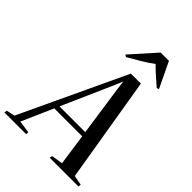

<svg xmlns="http://www.w3.org/2000/svg" viewBox="-343 -1103 1228 1228"><g transform="rotate(45 271.5 -489.0)"><path d="M-68.5 0 -66.5 -18.5 -9 -31 327.5 -747.5 418 -748 537 -31 603 -18.5 601 0H341L344.5 -18.5L421.5 -31L391 -244H138.5L44.5 -30.5L129.5 -18.5L127.5 0ZM153 -276.5H386L336.5 -617.5L329 -678L308 -627.5ZM216.5 -809 367 -977.5H442L525 -804.5L510 -799Q481 -824 452 -849.8Q423 -875.5 396 -903Q361 -877 319.5 -852.2Q278 -827.5 230.5 -800Z"/></g></svg>

Font: Merriweather 144pt
Style: Italic
Weight: 400
Italic angle: -7.8°
Version: Version 2.101